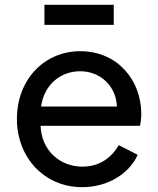

<svg xmlns="http://www.w3.org/2000/svg" viewBox="-20 -763 654 795"><path d="M320 12C430 12 517 -47 550 -122L472 -162C441 -110 393 -73 321 -73C230 -73 152 -138 148 -242H560C563 -258 565 -277 565 -292C565 -426 471 -551 312 -551C163 -551 50 -433 50 -271C50 -109 165 12 320 12ZM150 -322C163 -413 231 -468 312 -468C395 -468 461 -407 464 -322ZM164 -660H451V-743H164Z"/></svg>

Font: Mluvka Medium
Style: Regular
Weight: 500
Designer: Modified by Jiří Krblich, Original typeface by Gumpita Rahayu
Foundry: Gumpita Rahayu & Jiří Krblich
Version: Version 2.000;Glyphs 3.1.1 (3134)